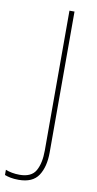

<svg xmlns="http://www.w3.org/2000/svg" viewBox="-177 -756 489 972"><g transform="rotate(10 67.5 -270.0)"><path d="M-7 174Q-31 174 -48.5 170.5Q-66 167 -79 162V135Q-65 141 -46 144.5Q-27 148 -7 148Q54 148 76 109Q98 70 98 5V-714H124V10Q124 84 94.5 129Q65 174 -7 174Z"/></g></svg>

Font: Noto Sans Myanmar UI SemiCondensed Thin
Style: Regular
Weight: 100
Width: 4
Designer: Monotype Design Team
Foundry: Monotype Imaging Inc.
Version: Version 2.103; ttfautohint (v1.8.4.7-5d5b)